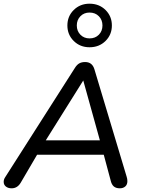

<svg xmlns="http://www.w3.org/2000/svg" viewBox="-20 -1013 774 1040"><path d="M0 -28Q0 -41 8 -53L385 -644Q396 -662 409 -669.5Q422 -677 441 -677Q479 -677 491 -639L666 -56Q670 -44 670 -32Q670 -13 658.5 -3Q647 7 629 7Q608 7 596 -3.5Q584 -14 579 -37L542 -175H181L92 -23Q74 7 43 7Q24 7 12 -2.5Q0 -12 0 -28ZM228 -253H521L431 -577ZM345 -875Q345 -925 379.5 -959Q414 -993 465 -993Q517 -993 551.5 -959Q586 -925 586 -875Q586 -825 551.5 -791Q517 -757 465 -757Q414 -757 379.5 -791Q345 -825 345 -875ZM535 -875Q535 -905 515.5 -925Q496 -945 465 -945Q435 -945 415.5 -925Q396 -905 396 -875Q396 -845 415.5 -825Q435 -805 465 -805Q496 -805 515.5 -825Q535 -845 535 -875Z"/></svg>

Font: SN Pro
Style: Italic
Weight: 400
Italic angle: -9°
Designer: Tobias Whetton
Foundry: Supernotes
Version: Version 1.003